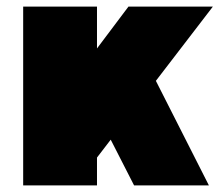

<svg xmlns="http://www.w3.org/2000/svg" viewBox="-20 -560 666 580"><path d="M89 -169 368 -540H623L263 -71ZM50 -540H273V0H50ZM268 -229 432 -353 611 0H385Z"/></svg>

Font: Pathway Extreme Condensed Black
Style: Regular
Weight: 900
Width: 3
Version: Version 1.001;gftools[0.9.26]